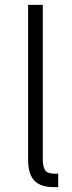

<svg xmlns="http://www.w3.org/2000/svg" viewBox="-20 -760 296 785"><path d="M95 -105V-740H155V-112Q155 -78 164.5 -64Q174 -50 202 -50H218V5H199Q145 5 120 -22Q95 -49 95 -105Z"/></svg>

Font: Inria Sans Light
Style: Regular
Weight: 300
Designer: Black Foundry Team
Foundry: Black Foundry
Version: Version 1.2; ttfautohint (v1.8.3)